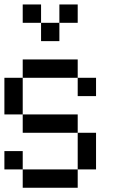

<svg xmlns="http://www.w3.org/2000/svg" viewBox="-20 -937 540 873"><path d="M0 -166.7V-250H83.3V-166.7ZM0 -416.7V-583.3H83.3V-416.7ZM166.7 -833.3H83.3V-916.7H166.7ZM166.7 -750V-833.3H250V-750ZM333.3 -166.7V-83.3H83.3V-166.7ZM333.3 -416.7V-333.3H83.3V-416.7ZM333.3 -333.3H416.7V-166.7H333.3ZM333.3 -583.3H416.7V-500H333.3ZM333.3 -833.3H250V-916.7H333.3ZM333.3 -666.7V-583.3H83.3V-666.7Z"/></svg>

Font: GalmuriMono11 Regular
Style: Regular
Weight: 400
Designer: Lee Minseo (quiple)
Version: Version 2.399;hotconv 1.1.1;makeotfexe 2.6.0 DEVELOPMENT